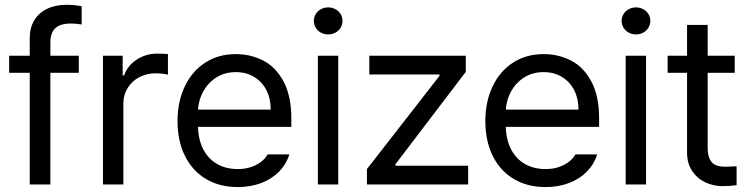

<svg xmlns="http://www.w3.org/2000/svg" viewBox="-20 -760 3088 791"><path d="M304.7 -460V-530.3H17.6V-460ZM121.1 -676.3C108.7 -655.8 102.5 -631.2 102.5 -602.5V0H187.5V-584C187.5 -611.3 194.3 -631.3 208 -644C221.7 -656.7 243.2 -663.1 272.5 -663.1C286.1 -663.1 300.8 -661.8 316.4 -659.2V-734.4C306.6 -736.3 296.2 -737.8 285.2 -738.8C274.1 -739.7 263.7 -740.2 253.9 -740.2C223.3 -740.2 196.6 -734.7 173.8 -723.6C151 -712.6 133.5 -696.8 121.1 -676.3Z M404.3 -530.3V0H488.3V-334C488.3 -357.4 494.1 -378.6 505.9 -397.5C517.6 -416.3 533.5 -431.2 553.7 -441.9C573.9 -452.6 596.4 -458 621.1 -458C630.9 -458 641 -457.4 651.4 -456.1C661.8 -454.8 668.6 -453.5 671.9 -452.1V-537.1C658.9 -538.4 644.2 -539.1 627.9 -539.1C596.7 -539.1 568.5 -530.9 543.5 -514.6C518.4 -498.4 501 -476.6 491.2 -449.2H485.4V-530.3Z M828.1 -22.9C865.6 -0.5 909.3 10.7 959.5 10.7C995.3 10.7 1027.8 5 1057.1 -6.3C1086.4 -17.7 1110.8 -33.5 1130.4 -53.7C1149.9 -73.9 1163.9 -97.3 1172.4 -124H1082.5C1076 -112.3 1067.1 -102.1 1055.7 -93.3C1044.3 -84.5 1030.4 -77.3 1014.2 -71.8C997.9 -66.2 979.7 -63.5 959.5 -63.5C926.9 -63.5 898.3 -70.6 873.5 -85C848.8 -99.3 829.6 -120.3 815.9 -147.9C802.2 -175.6 795.4 -209 795.4 -248V-295.9C795.4 -325.2 801.9 -352.7 814.9 -378.4C828 -404.1 846.2 -424.6 869.6 -439.9C893.1 -455.2 920.4 -462.9 951.7 -462.9C980.3 -462.9 1005.5 -456.2 1027.3 -442.9C1049.2 -429.5 1065.9 -411.3 1077.6 -388.2C1089.4 -365.1 1095.2 -338.5 1095.2 -308.6H770V-237.3H1180.2V-272.5C1180.2 -334.3 1169.4 -385.1 1147.9 -424.8C1126.5 -464.5 1098.5 -493.2 1064 -510.7C1029.5 -528.3 992 -537.1 951.7 -537.1C904.1 -537.1 862.3 -525.6 826.2 -502.4C790 -479.3 761.9 -446.8 741.7 -404.8C721.5 -362.8 711.4 -314.8 711.4 -260.7C711.4 -206.7 721.5 -159.2 741.7 -118.2C761.9 -77.1 790.7 -45.4 828.1 -22.9Z M1289.6 -530.3V0H1373.5V-530.3ZM1302.2 -625.5C1311.4 -620.6 1321.1 -618.2 1331.5 -618.2C1342.6 -618.2 1352.7 -620.6 1361.8 -625.5C1370.9 -630.4 1378.1 -637.2 1383.3 -646C1388.5 -654.8 1391.1 -664.1 1391.1 -673.8C1391.1 -684.2 1388.5 -693.7 1383.3 -702.1C1378.1 -710.6 1370.9 -717.3 1361.8 -722.2C1352.7 -727.1 1342.6 -729.5 1331.5 -729.5C1321.1 -729.5 1311.4 -727.1 1302.2 -722.2C1293.1 -717.3 1286 -710.6 1280.8 -702.1C1275.6 -693.7 1272.9 -684.2 1272.9 -673.8C1272.9 -664.1 1275.6 -654.8 1280.8 -646C1286 -637.2 1293.1 -630.4 1302.2 -625.5Z M1491.7 -63.5V0H1908.7V-77.1H1608.9V-83L1898.9 -463.9V-530.3H1501.5V-453.1H1790.5V-447.3Z M2096.2 -22.9C2133.6 -0.5 2177.4 10.7 2227.5 10.7C2263.3 10.7 2295.9 5 2325.2 -6.3C2354.5 -17.7 2378.9 -33.5 2398.4 -53.7C2418 -73.9 2432 -97.3 2440.4 -124H2350.6C2344.1 -112.3 2335.1 -102.1 2323.7 -93.3C2312.3 -84.5 2298.5 -77.3 2282.2 -71.8C2266 -66.2 2247.7 -63.5 2227.5 -63.5C2195 -63.5 2166.3 -70.6 2141.6 -85C2116.9 -99.3 2097.7 -120.3 2084 -147.9C2070.3 -175.6 2063.5 -209 2063.5 -248V-295.9C2063.5 -325.2 2070 -352.7 2083 -378.4C2096 -404.1 2114.3 -424.6 2137.7 -439.9C2161.1 -455.2 2188.5 -462.9 2219.7 -462.9C2248.4 -462.9 2273.6 -456.2 2295.4 -442.9C2317.2 -429.5 2334 -411.3 2345.7 -388.2C2357.4 -365.1 2363.3 -338.5 2363.3 -308.6H2038.1V-237.3H2448.2V-272.5C2448.2 -334.3 2437.5 -385.1 2416 -424.8C2394.5 -464.5 2366.5 -493.2 2332 -510.7C2297.5 -528.3 2260.1 -537.1 2219.7 -537.1C2172.2 -537.1 2130.4 -525.6 2094.2 -502.4C2058.1 -479.3 2029.9 -446.8 2009.8 -404.8C1989.6 -362.8 1979.5 -314.8 1979.5 -260.7C1979.5 -206.7 1989.6 -159.2 2009.8 -118.2C2029.9 -77.1 2058.8 -45.4 2096.2 -22.9Z M2557.6 -530.3V0H2641.6V-530.3ZM2570.3 -625.5C2579.4 -620.6 2589.2 -618.2 2599.6 -618.2C2610.7 -618.2 2620.8 -620.6 2629.9 -625.5C2639 -630.4 2646.2 -637.2 2651.4 -646C2656.6 -654.8 2659.2 -664.1 2659.2 -673.8C2659.2 -684.2 2656.6 -693.7 2651.4 -702.1C2646.2 -710.6 2639 -717.3 2629.9 -722.2C2620.8 -727.1 2610.7 -729.5 2599.6 -729.5C2589.2 -729.5 2579.4 -727.1 2570.3 -722.2C2561.2 -717.3 2554 -710.6 2548.8 -702.1C2543.6 -693.7 2541 -684.2 2541 -673.8C2541 -664.1 2543.6 -654.8 2548.8 -646C2554 -637.2 2561.2 -630.4 2570.3 -625.5Z M3006.8 -460V-530.3H2730.5V-460ZM2895.5 -657.2H2810.5V-130.9C2810.5 -101.6 2817.5 -76.5 2831.5 -55.7C2845.5 -34.8 2863.6 -19.2 2885.7 -8.8C2907.9 1.6 2931.3 6.8 2956.1 6.8C2978.2 6.8 2997.7 5.5 3014.6 2.9V-75.2C2997.7 -73.9 2981.1 -73.2 2964.8 -73.2C2951.2 -73.2 2939.3 -75.4 2929.2 -79.6C2919.1 -83.8 2911 -91.6 2904.8 -103C2898.6 -114.4 2895.5 -130.9 2895.5 -152.3Z"/></svg>

Font: Pretendard Variable
Style: Regular
Weight: 400
Designer: Base glyphs from Inter by Rasmus Andersson; Hangeul glyphs from Noto Sans CJK(Source Han Sans) by Jang Soo-young and Kan
Foundry: Kil Hyung-jin
Version: Version 1.309;Glyphs 3.2 (3225)